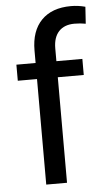

<svg xmlns="http://www.w3.org/2000/svg" viewBox="-54 -795 457 831"><g transform="rotate(-5 174.5 -380.0)"><path d="M112.8 0V-458.5H29.3V-528.3H112.8V-582.5Q112.8 -667.5 158.2 -713.9Q203.6 -760.3 286.6 -760.3Q317.9 -760.3 348.6 -752L343.8 -678.7Q320.8 -683.1 294.9 -683.1Q251 -683.1 227.1 -657.5Q203.1 -631.8 203.1 -584V-528.3H315.9V-458.5H203.1V0Z"/></g></svg>

Font: TypoPRO Roboto
Style: Regular
Weight: 400
Designer: Google
Version: Version 2.136; 2016